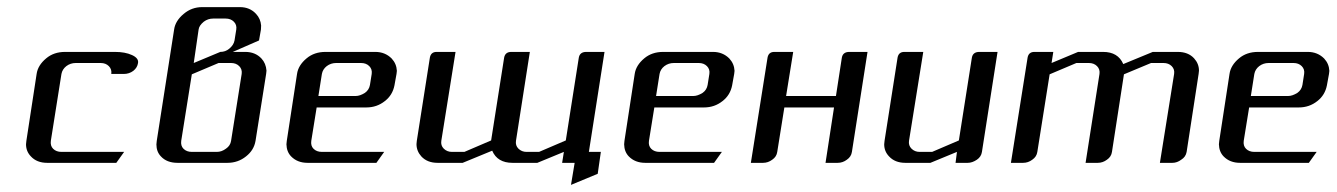

<svg xmlns="http://www.w3.org/2000/svg" viewBox="-20 -458 3761 540"><path d="M53.2 -52.2Q53.2 -55.2 54.2 -62L83 -250Q86.4 -274.4 109.9 -293.9Q131.3 -312 163.1 -312H303.2Q332 -312 351.1 -303.2Q370.6 -294.4 368.2 -280.8Q366.2 -267.6 355 -258.8Q343.3 -250 328.1 -250H293Q294.9 -263.2 286.1 -272Q277.3 -280.8 263.2 -280.8H192.9Q178.2 -280.8 166.5 -272Q155.3 -263.2 152.8 -250L123 -62Q121.1 -47.9 129.4 -39.6Q138.2 -30.8 152.8 -30.8H329.1L307.1 0H112.8Q83.5 0 66.9 -18.1Q53.2 -32.2 53.2 -52.2Z M419.9 -51.8Q419.9 -54.2 420.9 -62L469.7 -375Q473.1 -399.4 496.6 -418.9Q519 -438 548.8 -438H654.8Q682.6 -438 700.2 -418.9Q712.9 -405.3 714.4 -386.2Q714.4 -378.9 713.9 -375L708.5 -344.2L634.8 -312H669.9Q697.8 -312 715.3 -293.5Q728 -279.8 729.5 -259.3Q729.5 -257.8 728.5 -250L698.7 -62Q694.3 -35.6 671.9 -18.1Q649.4 0 619.6 0H479.5Q449.2 0 432.6 -18.1Q419.9 -31.2 419.9 -51.8ZM489.7 -62Q487.8 -47.9 496.1 -39.6Q504.9 -30.8 519.5 -30.8H589.8Q603.5 -30.8 615.7 -40Q627.9 -48.3 629.9 -62L659.7 -250Q661.6 -263.2 652.8 -272Q644 -280.8 629.9 -280.8H594.7L519.5 -249ZM524.9 -280.8 599.6 -312Q613.8 -312 624.5 -320.8Q637.2 -331.1 639.6 -344.2L644.5 -375Q646.5 -388.2 637.7 -397Q628.9 -405.8 614.7 -405.8H579.6Q564.9 -405.8 553.2 -397Q540 -386.2 538.6 -375Z M785.6 -52.2Q785.6 -53.2 786.6 -62L815.4 -250Q818.8 -274.4 842.3 -293.9Q863.8 -312 895.5 -312H1035.6Q1063 -312 1081.5 -293.5Q1095.2 -278.8 1096.2 -258.8Q1096.2 -256.8 1095.2 -250L1089.4 -217.8Q1084 -190.4 1062.5 -173.8Q1040 -155.8 1010.3 -155.8H870.6L855.5 -62Q853.5 -47.9 861.8 -39.6Q870.6 -30.8 885.3 -30.8H1060.5L1038.6 0H845.2Q816.4 0 798.8 -18.1Q786.1 -31.2 785.6 -52.2ZM875.5 -188H980.5Q992.2 -188 1006.3 -196.8Q1018.1 -205.1 1020.5 -219.2L1025.4 -250Q1027.3 -263.2 1018.6 -272Q1009.8 -280.8 995.6 -280.8H925.3Q910.6 -280.8 898.9 -272Q887.7 -263.2 885.3 -250Z M1151.4 -52.7Q1151.4 -55.2 1152.3 -62L1189 -295.9Q1191.9 -312 1208 -312H1261.2L1221.2 -62Q1219.2 -48.8 1228 -40Q1237.3 -30.8 1251 -30.8H1286.1L1361.3 -63L1397.9 -295.9Q1400.9 -312 1418 -312H1470.2L1431.2 -62Q1429.2 -48.8 1438 -40Q1447.3 -30.8 1460.9 -30.8H1496.1L1571.3 -63L1607.9 -295.9Q1610.8 -312 1628.9 -312H1680.2L1636.2 -30.8H1669.9L1661.1 30.8L1585.9 62L1596.2 0H1561L1565.9 -30.8L1491.2 0H1421.4Q1378.9 0 1364.3 -34.2L1281.2 0H1210.9Q1181.6 0 1165 -18.1Q1151.4 -33.2 1151.4 -52.7Z M1735.4 -52.2Q1735.4 -53.2 1736.3 -62L1765.1 -250Q1768.6 -274.4 1792 -293.9Q1813.5 -312 1845.2 -312H1985.4Q2012.7 -312 2031.2 -293.5Q2044.9 -278.8 2045.9 -258.8Q2045.9 -256.8 2044.9 -250L2039.1 -217.8Q2033.7 -190.4 2012.2 -173.8Q1989.7 -155.8 1960 -155.8H1820.3L1805.2 -62Q1803.2 -47.9 1811.5 -39.6Q1820.3 -30.8 1835 -30.8H2010.3L1988.3 0H1794.9Q1766.1 0 1748.5 -18.1Q1735.8 -31.2 1735.4 -52.2ZM1825.2 -188H1930.2Q1941.9 -188 1956.1 -196.8Q1967.8 -205.1 1970.2 -219.2L1975.1 -250Q1977.1 -263.2 1968.3 -272Q1959.5 -280.8 1945.3 -280.8H1875Q1860.4 -280.8 1848.6 -272Q1837.4 -263.2 1835 -250Z M2091.8 0 2138.7 -295.9Q2141.6 -312 2157.7 -312H2210.9L2190.9 -188H2331.1L2347.7 -295.9Q2350.6 -312 2368.7 -312H2419.9L2376 -30.8Q2374 -17.1 2361.8 -8.8Q2350.1 0 2335.9 0H2301.8L2325.7 -155.8H2186L2166 -30.8Q2164.1 -17.1 2151.9 -8.8Q2140.1 0 2126 0Z M2466.8 -52.2Q2466.8 -55.2 2467.8 -62L2504.4 -295.9Q2507.3 -312 2523.4 -312H2576.7L2536.6 -62Q2534.7 -48.8 2543.5 -40Q2552.7 -30.8 2566.4 -30.8H2601.6L2676.8 -63L2713.4 -295.9Q2716.3 -312 2734.4 -312H2785.6L2741.7 -30.8Q2739.7 -17.1 2727.5 -8.8Q2714.4 0 2701.7 0H2667.5L2671.4 -30.8L2596.7 0H2526.4Q2497.1 0 2480.5 -18.1Q2466.8 -32.2 2466.8 -52.2Z M2823.2 0 2870.1 -295.9Q2873 -312 2889.2 -312H2942.4L2937.5 -280.8L3012.2 -312H3082.5Q3124.5 -312 3139.2 -277.8L3222.2 -312H3292.5Q3321.8 -312 3338.4 -293.9Q3352.1 -278.8 3352.1 -259.3Q3352.1 -256.8 3351.1 -250L3317.4 -30.8Q3314.9 -16.6 3302.2 -8.8Q3290.5 0 3277.3 0H3242.2L3282.2 -250Q3284.2 -263.2 3275.4 -272Q3266.6 -280.8 3252.4 -280.8H3217.3L3141.1 -249L3107.4 -30.8Q3105.5 -17.1 3093.3 -8.8Q3081.5 0 3067.4 0H3033.2L3072.3 -250Q3074.2 -263.2 3065.4 -272Q3056.6 -280.8 3042.5 -280.8H3007.3L2932.1 -249L2897.5 -30.8Q2895.5 -17.1 2883.3 -8.8Q2871.6 0 2857.4 0Z M3408.2 -52.2Q3408.2 -53.2 3409.2 -62L3438 -250Q3441.4 -274.4 3464.8 -293.9Q3486.3 -312 3518.1 -312H3658.2Q3685.5 -312 3704.1 -293.5Q3717.8 -278.8 3718.8 -258.8Q3718.8 -256.8 3717.8 -250L3711.9 -217.8Q3706.5 -190.4 3685.1 -173.8Q3662.6 -155.8 3632.8 -155.8H3493.2L3478 -62Q3476.1 -47.9 3484.4 -39.6Q3493.2 -30.8 3507.8 -30.8H3683.1L3661.1 0H3467.8Q3439 0 3421.4 -18.1Q3408.7 -31.2 3408.2 -52.2ZM3498 -188H3603Q3614.7 -188 3628.9 -196.8Q3640.6 -205.1 3643.1 -219.2L3647.9 -250Q3649.9 -263.2 3641.1 -272Q3632.3 -280.8 3618.2 -280.8H3547.9Q3533.2 -280.8 3521.5 -272Q3510.3 -263.2 3507.8 -250Z"/></svg>

Font: Hhenum
Style: Italic
Weight: 400
Designer: T. Christopher White
Version: Version 1.0